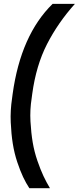

<svg xmlns="http://www.w3.org/2000/svg" viewBox="-20 -860 410 1000"><path d="M43 -349.1 45.9 -371.1Q88.4 -677.7 253.9 -839.8H370.1Q281.7 -741.2 224.9 -630.1Q168 -519 147.9 -371.1L145 -349.1Q135.3 -288.1 138.7 -227.5Q142.1 -167 150.4 -118.2Q158.7 -69.3 174.8 -22.7Q190.9 23.9 206.5 57.1Q222.2 90.3 240.2 120.1H132.8Q115.7 94.2 100.3 61.8Q85 29.3 69.8 -16.1Q54.7 -61.5 46.6 -111.8Q38.6 -162.1 35.9 -223.4Q33.2 -284.7 43 -349.1Z"/></svg>

Font: Cooper Hewitt
Style: Medium Italic
Weight: 708
Designer: Village Type and Design LLC
Foundry: Cooper Hewitt Smithsonian Design Museum
Version: 1.000